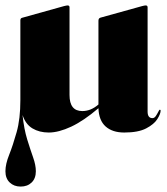

<svg xmlns="http://www.w3.org/2000/svg" viewBox="-30 -478 614 707"><path d="M45 -109.5V-403Q45 -411 51.5 -412.5L205.5 -455.5Q215.5 -458 219 -458Q226 -458 226 -451V-128Q226 -69 273 -69Q304 -69 331 -92L332.5 -93.5V-401.5Q332.5 -411 340 -413L493 -455.5Q502.5 -458 506.5 -458Q513.5 -458 513.5 -451V-67Q513.5 -43 531.5 -43Q538.5 -43 543.8 -50.8Q549 -58.5 552.8 -66.2Q556.5 -74 558.5 -74Q561.5 -74 561.5 -71Q561.5 -59 549.5 -39.8Q537.5 -20.5 508.2 -5.2Q479 10 427.5 10Q384 10 359 -12.2Q334 -34.5 332.5 -79.5Q278 -33 232 -11.5Q186 10 149.5 10Q115 10 89.5 -5.2Q64 -20.5 53 -54.5Q58.5 -2.5 70.2 35.5Q82 73.5 92 101.8Q102 130 102 152.5Q102 179 86.5 194Q71 209 46 209Q21.5 209 5.8 194Q-10 179 -10 152.5Q-10 126 3.8 91.8Q17.5 57.5 31.2 8.8Q45 -40 45 -109.5Z"/></svg>

Font: Fraunces 144pt Black
Style: Regular
Weight: 900
Version: Version 1.000;[0bf87f6ff]